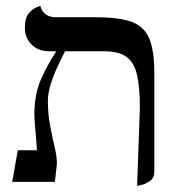

<svg xmlns="http://www.w3.org/2000/svg" viewBox="-20 -610 586 644"><path d="M439.9 13.2 449.2 -248Q449.2 -318.8 439.2 -360.4Q429.2 -401.9 403.3 -419.9Q377.4 -438 330.6 -438H198.2Q187.5 -417.5 173.8 -388.4Q160.2 -359.4 150.4 -328.6Q140.6 -297.9 140.6 -271Q140.6 -227.5 148.2 -188Q155.8 -148.4 163.3 -116.7Q170.9 -85 170.9 -61.5L164.1 0H21L39.6 -106H104Q103 -125.5 100.6 -150.6Q98.1 -175.8 96.7 -197.5Q95.2 -219.2 95.2 -224.6Q95.2 -294.4 117.9 -345Q140.6 -395.5 168.9 -438H145.5Q108.4 -438 85.9 -460.7Q63.5 -483.4 63.5 -516.1Q63.5 -550.3 76.7 -565.4Q89.8 -580.6 102.5 -585.4Q115.2 -590.3 115.2 -590.3Q125.5 -552.2 167.5 -552.2H301.3Q378.4 -552.2 420.9 -536.9Q463.4 -521.5 480.5 -481.2Q497.6 -440.9 497.6 -364.7V-35.2Q497.6 -13.2 482.9 -2.9Q468.3 7.3 454.1 10.3Q439.9 13.2 439.9 13.2Z"/></svg>

Font: Kurinto Seri
Style: Regular
Weight: 400
Designer: Kurinto was developed by Clint Goss from a range of fonts that are compatible with the SIL Open Font License Version 1.1
Foundry: Clinton F. Goss
Version: Version 2.196; July 25, 2020